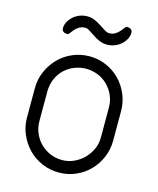

<svg xmlns="http://www.w3.org/2000/svg" viewBox="-110 -801 721 878"><g transform="rotate(15 251.0 -362.0)"><path d="M47 -344Q47 -387 63.5 -424.5Q80 -462 107.5 -490Q135 -518 172.5 -534Q210 -550 252 -550Q294 -550 331 -534Q368 -518 395.5 -490Q423 -462 439 -424.5Q455 -387 455 -344V-205Q455 -163 439 -125.5Q423 -88 395.5 -60Q368 -32 331 -16Q294 0 252 0Q210 0 172.5 -16Q135 -32 107.5 -60Q80 -88 63.5 -125.5Q47 -163 47 -205ZM106 -205Q106 -174 117.5 -147.5Q129 -121 148.5 -101.5Q168 -82 194.5 -70.5Q221 -59 252 -59Q280 -59 306 -70.5Q332 -82 352 -101.5Q372 -121 384.5 -147.5Q397 -174 397 -205V-345Q397 -378 385 -404.5Q373 -431 353 -450.5Q333 -470 306.5 -480.5Q280 -491 252 -491Q223 -491 196.5 -480.5Q170 -470 150 -451Q130 -432 118 -404.5Q106 -377 106 -344ZM309 -675Q326 -675 338 -682.5Q350 -690 358 -699.5Q366 -709 371.5 -716.5Q377 -724 381 -724Q408 -724 408 -703Q408 -687 400 -672.5Q392 -658 379 -646.5Q366 -635 349 -628.5Q332 -622 314 -622Q294 -622 276.5 -629.5Q259 -637 239 -651L219 -664Q209 -671 199 -671Q182 -671 170 -663.5Q158 -656 150 -646.5Q142 -637 136.5 -629.5Q131 -622 127 -622Q100 -622 100 -643Q100 -659 108 -673.5Q116 -688 129 -699.5Q142 -711 159 -717.5Q176 -724 194 -724Q215 -724 231 -716.5Q247 -709 261 -700L286 -684Q297 -676 309 -675Z"/></g></svg>

Font: VDS
Style: Thin
Weight: 100
Width: 0
Designer: artmaker
Foundry: artmaker
Version: Version 1.000 2012 initial release